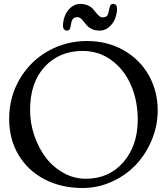

<svg xmlns="http://www.w3.org/2000/svg" viewBox="-20 -923 837 963"><path d="M495.1 -835.9Q509.3 -835.9 515.9 -842.8Q522.5 -849.6 524.9 -863.3Q528.8 -887.2 533 -895.3Q537.1 -903.3 547.9 -903.3Q566.9 -903.3 566.9 -879.4Q566.9 -855.5 557.9 -831.1Q548.8 -806.6 528.1 -788.1Q507.3 -769.5 480 -769.5Q459 -769.5 443.1 -776.4Q427.2 -783.2 418 -793.2Q408.7 -803.2 401.4 -813.2Q394 -823.2 385.7 -830.1Q377.4 -836.9 368.2 -836.9Q342.8 -836.9 337.9 -809.6Q334 -785.2 330.1 -777.3Q326.2 -769.5 314.9 -769.5Q307.6 -769.5 301.8 -775.6Q295.9 -781.7 295.9 -793.5Q295.9 -817.9 304.9 -842.3Q314 -866.7 334.7 -885Q355.5 -903.3 382.8 -903.3Q403.8 -903.3 419.7 -896.5Q435.5 -889.6 444.8 -879.6Q454.1 -869.6 461.7 -859.6Q469.2 -849.6 477.5 -842.8Q485.8 -835.9 495.1 -835.9ZM25.9 -326.2Q25.9 -436.5 79.1 -526.9Q132.3 -617.2 221.7 -667.2Q311 -717.3 416.5 -717.3Q519 -717.3 600.6 -670.7Q682.1 -624 726.6 -544.7Q771 -465.3 771 -369.1Q771 -292.5 741.2 -220.9Q711.4 -149.4 661.4 -96.4Q611.3 -43.5 541 -11.7Q470.7 20 394 20Q287.1 20 203.1 -23.9Q119.1 -67.9 72.5 -146.7Q25.9 -225.6 25.9 -326.2ZM410.2 -26.4Q526.4 -26.4 598.6 -109.4Q670.9 -192.4 670.9 -323.2Q670.9 -416.5 637.5 -494.6Q604 -572.8 540.3 -620.1Q476.6 -667.5 394.5 -667.5Q277.8 -667.5 204.3 -588.4Q130.9 -509.3 130.9 -371.6Q130.9 -305.2 152.3 -242.4Q173.8 -179.7 210.4 -131.8Q247.1 -84 299.6 -55.2Q352.1 -26.4 410.2 -26.4Z"/></svg>

Font: Cooper*
Style: Regular
Weight: 400
Designer: Owen Earl
Foundry: indestructible type*
Version: Version 0.001